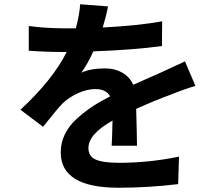

<svg xmlns="http://www.w3.org/2000/svg" viewBox="-20 -829 1040 901"><path d="M623 -145H504Q506 -172 508 -263Q395 -200 395 -134Q395 -95 429.5 -80Q464 -65 539 -65Q680 -65 820 -94L816 35Q676 52 536 52Q265 52 265 -114Q265 -159 284.5 -199Q304 -239 340 -271.5Q376 -304 412 -328Q448 -352 497 -377Q477 -411 428 -411Q388 -411 345.5 -391.5Q303 -372 273 -343Q247 -316 182 -234L76 -314Q227 -454 293 -585H281Q196 -585 115 -591V-707Q194 -696 288 -696H336Q354 -765 356 -809L487 -799Q478 -752 462 -700Q633 -709 741 -729L740 -613Q610 -595 418 -588Q393 -532 362 -488Q404 -508 474 -508Q519 -508 554 -488Q589 -468 605 -431Q624 -440 738 -490Q802 -519 848 -541L897 -426Q843 -410 779 -384Q710 -359 619 -318Q620 -286 621.5 -222Q623 -158 623 -145Z"/></svg>

Font: Noto Sans Korean Bold
Style: Bold
Weight: 700
Designer: Ryoko NISHIZUKA  (kana & ideographs); Paul D. Hunt (Latin, Greek & Cyrillic); Wenlong ZHANG  (bopomofo); Sandoll Communi
Foundry: Adobe Systems Incorporated
Version: Version 1.000;PS 1;hotconv 1.0.78;makeotf.lib2.5.61930